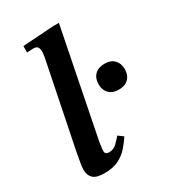

<svg xmlns="http://www.w3.org/2000/svg" viewBox="-176 -796 799 898"><g transform="rotate(-30 223.0 -347.0)"><path d="M121 11Q77 11 60 -6Q43 -23 43 -50Q43 -67 47.5 -91.5Q52 -116 57 -144L149 -599Q149 -599 150.5 -609.5Q152 -620 152 -632Q152 -642 147 -651.5Q142 -661 121 -661Q108 -661 98.5 -660Q89 -659 89 -659V-694L253 -705H287L172 -126Q172 -122 169.5 -106Q167 -90 167 -82Q167 -63 188 -63Q213 -63 230.5 -80.5Q248 -98 260 -112L287 -92Q270 -67 249.5 -43.5Q229 -20 198.5 -4.5Q168 11 121 11ZM374 -294Q342 -294 323 -312.5Q304 -331 304 -363Q304 -395 323 -414Q342 -433 375 -433Q409 -433 427.5 -414Q446 -395 446 -364Q446 -332 427 -313Q408 -294 374 -294Z"/></g></svg>

Font: STIX Two Text SemiBold
Style: Italic
Weight: 600
Italic angle: -12°
Designer: Ross Mills, John Hudson & Paul Hanslow, Tiro Typeworks Ltd; with prior portions MicroPress Inc. and Coen Hoffman, Elsevi
Foundry: Tiro Typeworks Ltd
Version: Version 2.13 b171